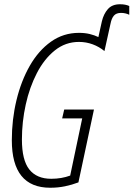

<svg xmlns="http://www.w3.org/2000/svg" viewBox="-20 -881 633 911"><path d="M218.3 9.8Q36.1 9.8 36.1 -215.8Q36.1 -314 58.1 -405.3Q80.1 -496.6 121.3 -568.8Q162.6 -641.1 221.7 -683.1Q280.8 -725.1 354.5 -725.1Q383.3 -725.1 406 -719.5Q428.7 -713.9 446.8 -705.1L463.4 -779.8Q471.7 -814.9 491.9 -837.9Q512.2 -860.8 549.3 -860.8Q563.5 -860.8 574.2 -858.6Q585 -856.4 593.3 -852.5V-811Q574.7 -819.8 554.2 -819.8Q531.7 -819.8 520.5 -806.9Q509.3 -793.9 504.4 -768.6L475.6 -638.7Q450.7 -659.2 419.7 -670.7Q388.7 -682.1 354.5 -682.1Q290.5 -682.1 240.2 -641.8Q189.9 -601.6 155 -534.2Q120.1 -466.8 102.1 -384.8Q84 -302.7 84 -219.2Q84 -121.1 119.1 -76.9Q154.3 -32.7 223.1 -32.7Q272 -32.7 313 -47.9L370.1 -319.3H274.9L284.7 -361.3H425.8L352.1 -15.6Q321.3 -3.9 288.3 2.9Q255.4 9.8 218.3 9.8Z"/></svg>

Font: Open Sans Condensed Light
Style: Italic
Weight: 300
Width: 3
Italic angle: -12°
Designer: Monotype Design Team
Foundry: Monotype Imaging Inc.
Version: Version 3.000; ttfautohint (v1.8.4)